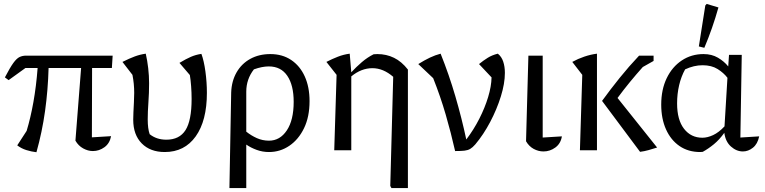

<svg xmlns="http://www.w3.org/2000/svg" viewBox="-20 -767 3907 980"><path d="M166 10Q140 7 114.5 -1Q89 -9 68 -25L116 -99Q136 -165 150.5 -246Q165 -327 172 -420H110L24 -358L5 -372Q31 -422 48 -445.5Q65 -469 80 -476Q95 -483 113 -483H555L551 -420H450L449 -66L547 -72Q540 -35 513 -15.5Q486 4 454 4Q429 4 404.5 -9.5Q380 -23 365 -49L394 -420H228Q225 -308 210 -200.5Q195 -93 166 10Z M821 9Q747 9 703.5 -35Q660 -79 660 -156Q660 -170 661 -193.5Q662 -217 663.5 -244Q665 -271 665 -293Q665 -340 656 -385L605 -451Q641 -469 668 -479Q695 -489 724 -493Q732 -458 736.5 -419Q741 -380 741 -342Q741 -293 737.5 -244.5Q734 -196 734 -158Q734 -110 744 -82Q779 -54 829 -54Q896 -54 927 -103Q958 -152 958 -262Q958 -294 955.5 -327.5Q953 -361 949 -384L896 -446Q929 -466 954.5 -477Q980 -488 1008 -492Q1021 -457 1028.5 -402Q1036 -347 1036 -293Q1036 -151 979 -71Q922 9 821 9Z M1151 193 1160 -295Q1162 -353 1187.5 -397.5Q1213 -442 1257.5 -466.5Q1302 -491 1360 -491Q1421 -491 1466 -461Q1511 -431 1535.5 -377Q1560 -323 1560 -251Q1560 -171 1532 -113Q1504 -55 1457 -23Q1410 9 1353 9Q1320 9 1290 -2Q1260 -13 1237 -29V193ZM1237 -299V-95Q1262 -75 1291 -62Q1320 -49 1353 -49Q1409 -49 1444 -101.5Q1479 -154 1479 -247Q1479 -332 1446.5 -380Q1414 -428 1352 -428Q1318 -428 1276 -413Q1237 -363 1237 -299Z M1686 0 1698 -385 1646 -451Q1675 -466 1704.5 -477.5Q1734 -489 1765 -493L1773 -398Q1798 -425 1826.5 -449.5Q1855 -474 1887 -490Q1896 -491 1906 -491Q1952 -491 1991 -472Q2030 -453 2062 -412V193H1978L1972 182L1987 -375Q1936 -419 1881 -419Q1824 -419 1773 -377V0Z M2303 4Q2282 -89 2255 -182Q2228 -275 2191 -368L2115 -440Q2147 -460 2174.5 -473Q2202 -486 2229 -493Q2272 -386 2304.5 -274.5Q2337 -163 2360 -55Q2398 -105 2426.5 -161Q2455 -217 2471.5 -271.5Q2488 -326 2489 -372L2425 -440Q2447 -458 2469.5 -472Q2492 -486 2521 -493Q2540 -478 2548.5 -452.5Q2557 -427 2557 -395Q2557 -341 2536.5 -275Q2516 -209 2482 -144.5Q2448 -80 2406 -30Q2392 -14 2380 -7Q2368 0 2351 2Q2334 4 2303 4Z M2665 -46 2677 -483H2750V-65L2848 -71Q2842 -34 2814.5 -14Q2787 6 2754 6Q2728 6 2704 -7Q2680 -20 2665 -46Z M2940 0 2952 -385 2901 -451Q2930 -467 2962.5 -478Q2995 -489 3027 -493V0ZM3247 8 3053 -252Q3095 -310 3142.5 -369Q3190 -428 3242 -483H3316V-456L3261 -425Q3227 -387 3195 -348Q3163 -309 3132 -267L3334 -14Q3312 -7 3291 -1Q3270 5 3247 8Z M3567 8Q3561 9 3554 9Q3493 9 3448.5 -21.5Q3404 -52 3379.5 -106.5Q3355 -161 3355 -233Q3355 -310 3383 -368Q3411 -426 3460 -458.5Q3509 -491 3571 -491Q3613 -491 3644.5 -472.5Q3676 -454 3697 -428L3701 -487H3766L3759 -65L3855 -71Q3847 -32 3823 -13Q3799 6 3772 6Q3739 6 3711 -19Q3683 -44 3677 -89Q3652 -54 3624 -31Q3596 -8 3567 8ZM3436 -239Q3436 -155 3471.5 -109.5Q3507 -64 3565 -64Q3591 -64 3620 -77.5Q3649 -91 3678 -122L3693 -370Q3674 -395 3643 -414.5Q3612 -434 3566 -434Q3522 -434 3477 -413Q3457 -377 3446.5 -332.5Q3436 -288 3436 -239ZM3575 -523 3547 -530 3580 -739 3587 -747 3647 -729Q3617 -622 3575 -523Z"/></svg>

Font: Piazzolla
Style: Regular
Weight: 400
Designer: Juan Pablo del Peral
Foundry: Huerta Tipografica
Version: Version 1.330